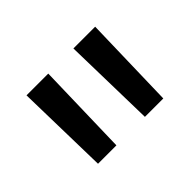

<svg xmlns="http://www.w3.org/2000/svg" viewBox="-66 -827 524 524"><g transform="rotate(-45 195.5 -565.0)"><path d="M244 -700 250 -430H321L328 -700ZM63 -700 69 -430H140L147 -700Z"/></g></svg>

Font: Malon Grotesk Med
Style: Regular
Weight: 500
Designer: Julieta Ulanovsky
Foundry: Julieta Ulanovsky
Version: Version 7.200